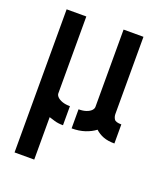

<svg xmlns="http://www.w3.org/2000/svg" viewBox="-130 -790 760 880"><g transform="rotate(20 249.5 -350.0)"><path d="M44 0V-698H140V-323Q140 -314 148.5 -305.5Q157 -297 172.5 -291.5Q188 -286 210 -286V-193Q185 -193 167.5 -198.5Q150 -204 140 -207V0ZM252 -193V-286Q274 -286 289.5 -291.5Q305 -297 313 -305.5Q321 -314 321 -323V-700H418V-324Q418 -310 425 -299Q432 -288 460 -288V-195Q428 -195 405.5 -203.5Q383 -212 366 -228Q345 -212 316.5 -202.5Q288 -193 252 -193Z"/></g></svg>

Font: Stick No Bills SemiBold
Style: Regular
Weight: 600
Designer: Kosala Senevirathne, Siva Puranthara, Lasantha Premarathna, Tharique Azeez
Foundry: mooniak
Version: Version 2.000